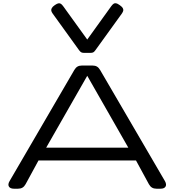

<svg xmlns="http://www.w3.org/2000/svg" viewBox="-20 -1149 1062 1169"><path d="M38.6 -46.9 432.6 -723.1Q440.9 -737.3 451.9 -743.7Q462.9 -750 479 -750H543Q559.1 -750 570.1 -743.7Q581.1 -737.3 589.4 -723.1L983.9 -46.9Q995.6 -26.4 988 -13.2Q980.5 0 957 0H933.1Q917 0 905.8 -6.6Q894.5 -13.2 886.7 -27.3L808.1 -171.9H214.4L135.7 -27.3Q127.9 -13.2 116.7 -6.6Q105.5 0 89.4 0H65.4Q42 0 34.2 -13.2Q26.4 -26.4 38.6 -46.9ZM761.2 -250 511.2 -687.5 261.2 -250ZM316.4 -1119.6Q327.6 -1127.4 336.2 -1128.7Q344.7 -1129.9 351.1 -1125.5Q357.4 -1121.1 364.7 -1111.3L511.2 -908.2L657.7 -1111.8Q665 -1121.6 671.4 -1126Q677.7 -1130.4 686 -1129.2Q694.3 -1127.9 706.1 -1119.6L710.9 -1116.2Q722.7 -1107.9 727.3 -1100.1Q731.9 -1092.3 730.5 -1084.5Q729 -1076.7 722.2 -1066.9L560.5 -842.8Q553.2 -832.5 546.9 -829.8Q540.5 -827.1 530.8 -827.1H491.7Q482.4 -827.1 476.1 -829.8Q469.7 -832.5 461.9 -842.8L300.3 -1066.9Q293.5 -1076.2 292.2 -1084.2Q291 -1092.3 295.7 -1100.3Q300.3 -1108.4 311.5 -1116.2Z"/></svg>

Font: Gyrochrome
Style: Regular
Weight: 400
Designer: David Moles
Foundry: David Moles
Version: Version 1.005;Glyphs 3.2.3 (3260)